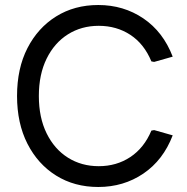

<svg xmlns="http://www.w3.org/2000/svg" viewBox="-20 -733 747 766"><path d="M372 13Q277 13 204 -32.5Q131 -78 89.5 -159.5Q48 -241 48 -350Q48 -460 89.5 -541Q131 -622 204 -667.5Q277 -713 372 -713Q473 -713 552 -659.5Q631 -606 669 -507L595 -486L584 -488Q555 -558 500 -594Q445 -630 374 -630Q305 -630 251 -596Q197 -562 166 -499Q135 -436 135 -350Q135 -264 166 -201Q197 -138 251 -104Q305 -70 374 -70Q445 -70 500 -106.5Q555 -143 584 -212L595 -214L669 -193Q631 -94 552 -40.5Q473 13 372 13Z"/></svg>

Font: Fustat Medium
Style: Regular
Weight: 500
Designer: Mohamed Gaber, Khaled Hosny, Laura Garcia Mut
Foundry: Kief Type Foundry, Alif Type Foundry, Hard Type Foundry
Version: Version 1.007